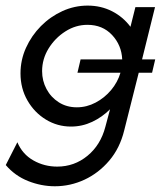

<svg xmlns="http://www.w3.org/2000/svg" viewBox="-35 -442 582 679"><path d="M159 216.7Q111.1 216.7 64.6 198.3Q18.1 179.9 -14.6 141.7L26.4 61.1Q44.4 103.5 83 125.3Q121.5 147.2 167.4 147.2Q227.8 147.2 274.3 109Q320.8 70.8 337.5 6.9L354.2 -55.6Q326.4 -27.8 291 -11.1Q255.6 5.6 216 5.6Q168.1 5.6 127.4 -19.1Q86.8 -43.8 62.2 -86.5Q37.5 -129.2 37.5 -182.6Q37.5 -229.9 56.9 -272.9Q76.4 -316 109.7 -349.7Q143.1 -383.3 185.8 -402.8Q228.5 -422.2 275 -422.2Q322.2 -422.2 361.5 -402.1Q400.7 -381.9 426.4 -347.2L443.8 -416.7H513.2L467.4 -231.9H513.9L502.8 -184.7H455.6L404.2 19.4Q388.9 81.9 351.4 126Q313.9 170.1 263.9 193.4Q213.9 216.7 159 216.7ZM236.8 -62.5Q271.5 -62.5 303.1 -79.2Q334.7 -95.8 358 -123.6Q381.2 -151.4 391 -184.7H238.9L250 -231.9H397.2Q395.1 -281.9 361.5 -318.1Q327.8 -354.2 274.3 -354.2Q232.6 -354.2 196.2 -330.9Q159.7 -307.6 136.8 -270.5Q113.9 -233.3 113.9 -190.3Q113.9 -156.2 129.5 -127.1Q145.1 -97.9 172.9 -80.2Q200.7 -62.5 236.8 -62.5Z"/></svg>

Font: Afacad
Style: Italic
Weight: 400
Italic angle: -14°
Designer: Kristian Moeller
Foundry: Dicotype
Version: Version 1.000